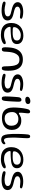

<svg xmlns="http://www.w3.org/2000/svg" viewBox="1799 -2473 706 4344"><g transform="rotate(90 2152.0 -301.0)"><path d="M224 16Q196 16 163 13.2Q130 10.5 100 5Q70 -0.5 50 -8.5Q34.5 -14.5 25.2 -22.5Q16 -30.5 16 -43.5Q16 -58.5 25 -66Q34 -73.5 51.5 -73.5Q65.5 -73.5 89.2 -68Q113 -62.5 143.2 -56.8Q173.5 -51 207 -51Q242.5 -51 275.5 -57.5Q308.5 -64 329.8 -79.5Q351 -95 351 -122Q351 -146.5 338 -161.8Q325 -177 293.8 -188.5Q262.5 -200 206.5 -211.5Q149 -223.5 109.5 -241.8Q70 -260 49.5 -286.5Q29 -313 29 -349.5Q29 -380.5 46.8 -403.8Q64.5 -427 95.2 -442.5Q126 -458 165.5 -465.8Q205 -473.5 249 -473.5Q274.5 -473.5 301.8 -470.5Q329 -467.5 352.5 -462Q376 -456.5 390.5 -448.2Q405 -440 405 -429Q405 -418.5 399.8 -411.8Q394.5 -405 385.8 -402Q377 -399 366 -399Q346 -399 318 -403.8Q290 -408.5 254 -408.5Q221 -408.5 192.8 -401.8Q164.5 -395 147.2 -380.8Q130 -366.5 130 -343.5Q130 -309.5 165.2 -291Q200.5 -272.5 267 -258.5Q328 -246 366.8 -228.2Q405.5 -210.5 424.2 -184Q443 -157.5 443 -119.5Q443 -82 424.8 -56Q406.5 -30 375.5 -14.2Q344.5 1.5 305.2 8.8Q266 16 224 16Z M768 32Q685 32 624.8 7Q564.5 -18 532.2 -70.5Q500 -123 500 -205.5Q500 -273 522.5 -323.8Q545 -374.5 584 -408.5Q623 -442.5 674.5 -459.5Q726 -476.5 784.5 -476.5Q824.5 -476.5 859.2 -467.8Q894 -459 920.5 -441Q947 -423 962 -395.5Q977 -368 977 -331Q977 -288 958 -262Q939 -236 906.2 -221.8Q873.5 -207.5 832.5 -201.5Q791.5 -195.5 747.5 -193Q727.5 -191 700.5 -189.8Q673.5 -188.5 649.2 -188.2Q625 -188 612.5 -188Q597.5 -188 592.2 -183.8Q587 -179.5 587 -168.5Q587 -154.5 594.8 -135Q602.5 -115.5 617.5 -97.5Q645 -62.5 681.2 -51Q717.5 -39.5 771.5 -39.5Q815 -39.5 848.5 -49.5Q882 -59.5 906.8 -69Q931.5 -78.5 949 -78.5Q963 -78.5 971 -73.2Q979 -68 979 -52.5Q979 -38 963.5 -23Q948 -8 919.8 4.5Q891.5 17 853 24.5Q814.5 32 768 32ZM725 -234.5Q771 -234.5 810 -242.8Q849 -251 872.8 -271.8Q896.5 -292.5 896.5 -329.5Q896.5 -373 865 -395.8Q833.5 -418.5 774.5 -418.5Q740 -418.5 707.2 -406.2Q674.5 -394 649 -372.5Q623.5 -351 608.5 -323.5Q593.5 -296 593.5 -265Q593.5 -250 606 -243.8Q618.5 -237.5 647.2 -236Q676 -234.5 725 -234.5Z M1094 11Q1075.5 11 1065.2 -1Q1055 -13 1051 -39.5Q1050 -53 1049.8 -70.5Q1049.5 -88 1050.5 -110.2Q1051.5 -132.5 1054 -160Q1061 -258 1093.8 -326Q1126.5 -394 1184.5 -429.8Q1242.5 -465.5 1324.5 -465.5Q1406.5 -465.5 1463.5 -431.8Q1520.5 -398 1550.2 -326.8Q1580 -255.5 1580 -142.5Q1580 -121.5 1579.5 -103.8Q1579 -86 1578 -71.8Q1577 -57.5 1574.5 -46Q1569 -14.5 1557.8 -1.8Q1546.5 11 1526.5 11Q1509 11 1499.5 4Q1490 -3 1486.2 -17.2Q1482.5 -31.5 1481 -53Q1480 -93.5 1479 -124.2Q1478 -155 1476 -179.5Q1474 -204 1471.2 -225.5Q1468.5 -247 1463.5 -269.5Q1451.5 -326.5 1421 -357Q1390.5 -387.5 1329 -387.5Q1268.5 -387.5 1233 -354.5Q1197.5 -321.5 1178 -265.5Q1170 -242 1164.8 -217Q1159.5 -192 1156.5 -165.5Q1153.5 -139 1151.5 -110.8Q1149.5 -82.5 1148 -52Q1146 -26.5 1138.8 -12.8Q1131.5 1 1120.5 6Q1109.5 11 1094 11Z M1857 16Q1829 16 1796 13.2Q1763 10.5 1733 5Q1703 -0.5 1683 -8.5Q1667.5 -14.5 1658.2 -22.5Q1649 -30.5 1649 -43.5Q1649 -58.5 1658 -66Q1667 -73.5 1684.5 -73.5Q1698.5 -73.5 1722.2 -68Q1746 -62.5 1776.2 -56.8Q1806.5 -51 1840 -51Q1875.5 -51 1908.5 -57.5Q1941.5 -64 1962.8 -79.5Q1984 -95 1984 -122Q1984 -146.5 1971 -161.8Q1958 -177 1926.8 -188.5Q1895.5 -200 1839.5 -211.5Q1782 -223.5 1742.5 -241.8Q1703 -260 1682.5 -286.5Q1662 -313 1662 -349.5Q1662 -380.5 1679.8 -403.8Q1697.5 -427 1728.2 -442.5Q1759 -458 1798.5 -465.8Q1838 -473.5 1882 -473.5Q1907.5 -473.5 1934.8 -470.5Q1962 -467.5 1985.5 -462Q2009 -456.5 2023.5 -448.2Q2038 -440 2038 -429Q2038 -418.5 2032.8 -411.8Q2027.5 -405 2018.8 -402Q2010 -399 1999 -399Q1979 -399 1951 -403.8Q1923 -408.5 1887 -408.5Q1854 -408.5 1825.8 -401.8Q1797.5 -395 1780.2 -380.8Q1763 -366.5 1763 -343.5Q1763 -309.5 1798.2 -291Q1833.5 -272.5 1900 -258.5Q1961 -246 1999.8 -228.2Q2038.5 -210.5 2057.2 -184Q2076 -157.5 2076 -119.5Q2076 -82 2057.8 -56Q2039.5 -30 2008.5 -14.2Q1977.5 1.5 1938.2 8.8Q1899 16 1857 16Z M2208 12Q2191 12 2180.5 4.5Q2170 -3 2165.8 -20Q2161.5 -37 2161.5 -64Q2161.5 -81.5 2162.2 -107.5Q2163 -133.5 2164.5 -164.5Q2166 -195.5 2168 -227.8Q2170 -260 2172.2 -289.8Q2174.5 -319.5 2177 -343.2Q2179.5 -367 2181.5 -380.5Q2189 -408 2203.8 -420.8Q2218.5 -433.5 2241 -433.5Q2262 -433.5 2271.5 -416.8Q2281 -400 2281 -367Q2281 -353 2280 -326.2Q2279 -299.5 2277.2 -265.8Q2275.5 -232 2273.5 -196.2Q2271.5 -160.5 2268.8 -127.8Q2266 -95 2263.5 -70Q2261 -45 2258 -34Q2251 -7.5 2238.8 2.2Q2226.5 12 2208 12ZM2239 -520Q2197 -520 2182.8 -534.5Q2168.5 -549 2168.5 -566.5Q2168.5 -589 2184.8 -604.2Q2201 -619.5 2224.8 -627Q2248.5 -634.5 2271.5 -634.5Q2289 -634.5 2303 -629Q2317 -623.5 2325 -611.5Q2333 -599.5 2333 -580Q2333 -559 2320.2 -546Q2307.5 -533 2286 -526.5Q2264.5 -520 2239 -520Z M2652 8Q2567 8 2514.2 -22Q2461.5 -52 2436.8 -110.2Q2412 -168.5 2412 -252Q2412 -285.5 2414.2 -323.2Q2416.5 -361 2420.2 -399Q2424 -437 2429.2 -472.5Q2434.5 -508 2440.8 -537.8Q2447 -567.5 2454.5 -588.5Q2463.5 -608 2476.5 -618.8Q2489.5 -629.5 2505.5 -629.5Q2525 -629.5 2534.5 -617.5Q2544 -605.5 2544 -584.5Q2544 -572.5 2542.5 -556.8Q2541 -541 2539 -523.2Q2537 -505.5 2535 -486.8Q2533 -468 2531.5 -450.5Q2530 -433 2530 -417.5Q2530 -398.5 2531.5 -386.2Q2533 -374 2540.5 -374Q2547 -374 2559.8 -380.8Q2572.5 -387.5 2588 -397Q2606 -409 2635.2 -419.2Q2664.5 -429.5 2710.5 -429.5Q2776 -429.5 2822.8 -402.8Q2869.5 -376 2894.5 -328.5Q2919.5 -281 2919.5 -217Q2919.5 -161 2899.8 -118.8Q2880 -76.5 2844.2 -48.2Q2808.5 -20 2759.8 -6Q2711 8 2652 8ZM2662.5 -53Q2688 -53 2716.2 -60.5Q2744.5 -68 2769 -85.2Q2793.5 -102.5 2809.2 -131.5Q2825 -160.5 2825 -203Q2825 -254.5 2808.2 -290.2Q2791.5 -326 2758 -345Q2724.5 -364 2673 -364Q2627 -364 2591.2 -347.2Q2555.5 -330.5 2535.2 -300Q2515 -269.5 2515 -227Q2515 -176 2529.5 -136.8Q2544 -97.5 2576.2 -75.2Q2608.5 -53 2662.5 -53Z M3141.5 25.5Q3096 25.5 3068.8 4.5Q3041.5 -16.5 3028.5 -67Q3015.5 -117.5 3012 -205.5Q3010 -225.5 3009.5 -256Q3009 -286.5 3009.5 -322.5Q3010 -358.5 3011 -394Q3012 -429.5 3013.2 -459.8Q3014.5 -490 3016 -509Q3018.5 -551.5 3022.5 -578.2Q3026.5 -605 3036.8 -617.8Q3047 -630.5 3065.5 -630.5Q3089 -630.5 3097.8 -615.5Q3106.5 -600.5 3106.5 -563Q3106.5 -548 3105.5 -523.8Q3104.5 -499.5 3103 -470.2Q3101.5 -441 3099.5 -409.5Q3097.5 -378 3096 -348Q3094.5 -318 3093.5 -292.2Q3092.5 -266.5 3092.5 -249Q3092.5 -181.5 3096.5 -140Q3100.5 -98.5 3108.2 -76.8Q3116 -55 3127 -47Q3138 -39 3152 -39Q3172 -39 3184.2 -46.5Q3196.5 -54 3205.8 -61.5Q3215 -69 3225 -69Q3234.5 -69 3239.8 -62.5Q3245 -56 3245 -45Q3245 -32.5 3237.2 -20Q3229.5 -7.5 3215.2 2.8Q3201 13 3182.2 19.2Q3163.5 25.5 3141.5 25.5Z M3577.5 32Q3494.5 32 3434.2 7Q3374 -18 3341.8 -70.5Q3309.5 -123 3309.5 -205.5Q3309.5 -273 3332 -323.8Q3354.5 -374.5 3393.5 -408.5Q3432.5 -442.5 3484 -459.5Q3535.5 -476.5 3594 -476.5Q3634 -476.5 3668.8 -467.8Q3703.5 -459 3730 -441Q3756.5 -423 3771.5 -395.5Q3786.5 -368 3786.5 -331Q3786.5 -288 3767.5 -262Q3748.5 -236 3715.8 -221.8Q3683 -207.5 3642 -201.5Q3601 -195.5 3557 -193Q3537 -191 3510 -189.8Q3483 -188.5 3458.8 -188.2Q3434.5 -188 3422 -188Q3407 -188 3401.8 -183.8Q3396.5 -179.5 3396.5 -168.5Q3396.5 -154.5 3404.2 -135Q3412 -115.5 3427 -97.5Q3454.5 -62.5 3490.8 -51Q3527 -39.5 3581 -39.5Q3624.5 -39.5 3658 -49.5Q3691.5 -59.5 3716.2 -69Q3741 -78.5 3758.5 -78.5Q3772.5 -78.5 3780.5 -73.2Q3788.5 -68 3788.5 -52.5Q3788.5 -38 3773 -23Q3757.5 -8 3729.2 4.5Q3701 17 3662.5 24.5Q3624 32 3577.5 32ZM3534.5 -234.5Q3580.5 -234.5 3619.5 -242.8Q3658.5 -251 3682.2 -271.8Q3706 -292.5 3706 -329.5Q3706 -373 3674.5 -395.8Q3643 -418.5 3584 -418.5Q3549.5 -418.5 3516.8 -406.2Q3484 -394 3458.5 -372.5Q3433 -351 3418 -323.5Q3403 -296 3403 -265Q3403 -250 3415.5 -243.8Q3428 -237.5 3456.8 -236Q3485.5 -234.5 3534.5 -234.5Z M4061.5 16Q4033.5 16 4000.5 13.2Q3967.5 10.5 3937.5 5Q3907.5 -0.5 3887.5 -8.5Q3872 -14.5 3862.8 -22.5Q3853.5 -30.5 3853.5 -43.5Q3853.5 -58.5 3862.5 -66Q3871.5 -73.5 3889 -73.5Q3903 -73.5 3926.8 -68Q3950.5 -62.5 3980.8 -56.8Q4011 -51 4044.5 -51Q4080 -51 4113 -57.5Q4146 -64 4167.2 -79.5Q4188.5 -95 4188.5 -122Q4188.5 -146.5 4175.5 -161.8Q4162.5 -177 4131.2 -188.5Q4100 -200 4044 -211.5Q3986.5 -223.5 3947 -241.8Q3907.5 -260 3887 -286.5Q3866.5 -313 3866.5 -349.5Q3866.5 -380.5 3884.2 -403.8Q3902 -427 3932.8 -442.5Q3963.5 -458 4003 -465.8Q4042.5 -473.5 4086.5 -473.5Q4112 -473.5 4139.2 -470.5Q4166.5 -467.5 4190 -462Q4213.5 -456.5 4228 -448.2Q4242.5 -440 4242.5 -429Q4242.5 -418.5 4237.2 -411.8Q4232 -405 4223.2 -402Q4214.5 -399 4203.5 -399Q4183.5 -399 4155.5 -403.8Q4127.5 -408.5 4091.5 -408.5Q4058.5 -408.5 4030.2 -401.8Q4002 -395 3984.8 -380.8Q3967.5 -366.5 3967.5 -343.5Q3967.5 -309.5 4002.8 -291Q4038 -272.5 4104.5 -258.5Q4165.5 -246 4204.2 -228.2Q4243 -210.5 4261.8 -184Q4280.5 -157.5 4280.5 -119.5Q4280.5 -82 4262.2 -56Q4244 -30 4213 -14.2Q4182 1.5 4142.8 8.8Q4103.5 16 4061.5 16Z"/></g></svg>

Font: Gluten Light
Style: Regular
Weight: 300
Designer: Tyler Finck
Foundry: Etcetera Type Company
Version: Version 1.300